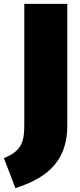

<svg xmlns="http://www.w3.org/2000/svg" viewBox="-42 -772 413 996"><path d="M307 -752H84V-127C84 -44 75 11 -22 48L38 204C168 161 307 90 307 -120Z"/></svg>

Font: Glow Sans SC Normal Heavy
Style: Regular
Weight: 900
Designer: Ryoko NISHIZUKA (kana, bopomofo & ideographs); Paul D. Hunt (Latin, Greek & Cyrillic); Sandoll Communications, Soo-young
Version: Version 0.93